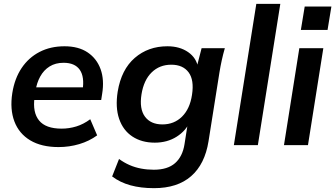

<svg xmlns="http://www.w3.org/2000/svg" viewBox="-20 -756 1746 1000"><path d="M285 10Q196 10 137.5 -25Q79 -60 55 -123.5Q31 -187 44 -271Q56 -347 92.5 -401.5Q129 -456 186 -485.5Q243 -515 316 -515Q389 -515 436.5 -483Q484 -451 504 -395.5Q524 -340 512 -267L507 -235H140L150 -301H429L410 -285Q421 -356 395.5 -392.5Q370 -429 311 -429Q269 -429 238.5 -410Q208 -391 189.5 -357.5Q171 -324 165 -282L160 -249Q149 -171 183.5 -128.5Q218 -86 301 -86Q340 -86 377.5 -97.5Q415 -109 450 -135L486 -51Q445 -21 393 -5.5Q341 10 285 10Z M782 224Q713 224 659 209Q605 194 564 163L600 72Q626 91 654.5 103.5Q683 116 715 122Q747 128 781 128Q853 128 892 93.5Q931 59 941 -5L960 -126H971Q949 -75 900 -44Q851 -13 786 -13Q718 -13 669.5 -45Q621 -77 600.5 -137Q580 -197 593 -279Q612 -394 682 -454.5Q752 -515 852 -515Q916 -515 960 -484.5Q1004 -454 1012 -402L1005 -408L1030 -505H1151Q1142 -474 1135 -442Q1128 -410 1123 -379L1066 -20Q1047 99 975.5 161.5Q904 224 782 224ZM826 -108Q887 -108 928 -148.5Q969 -189 980 -262Q992 -339 962.5 -379Q933 -419 872 -419Q811 -419 770 -379Q729 -339 717 -265Q705 -189 735 -148.5Q765 -108 826 -108Z M1198 0 1315 -736H1440L1323 0Z M1459 0 1539 -505H1664L1584 0ZM1547 -600 1567 -722H1706L1686 -600Z"/></svg>

Font: Mulish ExtraLight
Style: Bold Italic
Weight: 700
Italic angle: -9°
Version: Version 3.603